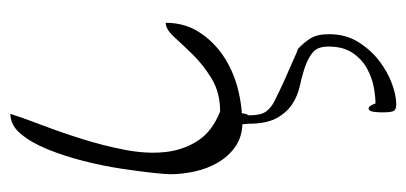

<svg xmlns="http://www.w3.org/2000/svg" viewBox="-232 -266 802 379"><g transform="rotate(-90 169.5 -76.0)"><path d="M137.7 277.3Q137.7 268.6 138.7 261.2Q139.6 253.9 142.1 251.5Q144.5 249 147.9 251Q151.4 252.9 155.3 263.7Q168.9 263.7 187.5 260.3Q206.1 256.8 224.1 247.1Q242.2 237.3 254.9 218.8Q267.6 200.2 267.6 170.9Q267.6 149.4 256.3 140.1Q245.1 130.9 228.5 125Q211.9 119.1 191.4 114.7Q170.9 110.4 154.3 99.6Q137.7 88.9 126.5 68.8Q115.2 48.8 115.2 11.7Q114.3 4.9 114.3 1Q88.9 0 70.3 -12.7Q50.8 -26.4 38.6 -47.4Q26.4 -68.4 21 -93.3Q15.6 -118.2 15.6 -141.6Q15.6 -151.4 18.6 -178.2Q21.5 -205.1 26.9 -240.2Q32.2 -275.4 42 -313.5Q51.8 -351.6 64.9 -383.8Q78.1 -416 95.2 -436.5Q112.3 -457 134.8 -457Q126 -429.7 111.8 -392.6Q97.7 -355.5 85 -314.9Q72.3 -274.4 64 -232.4Q55.7 -190.4 59.1 -153.8Q62.5 -117.2 81.1 -87.9Q99.6 -58.6 139.6 -43Q176.8 -43 204.1 -59.6Q231.4 -76.2 251.5 -96.7Q271.5 -117.2 286.6 -133.8Q301.8 -150.4 314.5 -150.4Q314.5 -113.3 296.4 -85Q278.3 -56.6 250.5 -37.6Q222.7 -18.6 187.5 -8.8Q162.1 -2 135.7 0Q135.7 6.8 131.8 13.7Q131.8 37.1 139.2 47.4Q146.5 57.6 160.2 64.5Q166 67.4 181.2 74.7Q196.3 82 212.4 88.9Q228.5 95.7 243.2 102.5Q257.8 109.4 262.7 110.4Q275.4 122.1 283.7 135.3Q292 148.4 292 171.9Q292 205.1 276.4 230Q260.7 254.9 238.8 271.5Q216.8 288.1 193.8 296.4Q170.9 304.7 153.3 304.7Q143.6 304.7 140.6 299.8Q137.7 294.9 137.7 277.3Z"/></g></svg>

Font: Waiting for the Sunrise
Style: Regular
Weight: 300
Version: Version 1.001 2001